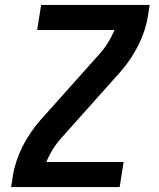

<svg xmlns="http://www.w3.org/2000/svg" viewBox="-20 -755 640 775"><path d="M25 0 32 -46Q42 -106 71 -163.5Q100 -221 143 -270L377 -532Q378 -532 378 -532.5Q378 -533 378 -533L379 -534Q399 -556 415 -581.5Q431 -607 442 -634H130L146 -735H584L577 -689Q567 -629 538 -571.5Q509 -514 466 -465L232 -203Q232 -203 231.5 -202.5Q231 -202 231 -202L230 -201Q210 -179 194 -153.5Q178 -128 167 -101H479L463 0Z"/></svg>

Font: Iosevka Curly Extended Oblique
Style: Bold
Weight: 700
Width: 7
Italic angle: -9°
Monospace: yes
Designer: Belleve Invis
Foundry: Belleve Invis
Version: Version 11.1.0; ttfautohint (v1.8.3)